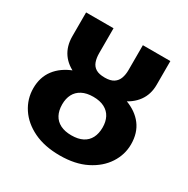

<svg xmlns="http://www.w3.org/2000/svg" viewBox="-161 -836 973 995"><g transform="rotate(30 325.5 -338.0)"><path d="M325.4 -425.3Q417.4 -425.3 482.5 -401.6Q547.7 -377.8 582.6 -331.7Q617.5 -285.6 617.5 -217.7Q617.5 -155.5 582.6 -102Q547.7 -48.5 482.5 -15.8Q417.4 17 325.4 17Q234.4 17 168.9 -14.6Q103.4 -46.3 68.3 -99.7Q33.2 -153.1 33.2 -217.3Q33.2 -282.6 68.3 -329Q103.4 -375.4 168.9 -400.4Q234.4 -425.3 325.4 -425.3ZM325.4 -333.7Q285.8 -333.7 258.7 -319.5Q231.6 -305.4 218.1 -279.8Q204.6 -254.1 204.6 -219.2Q204.6 -182.8 218.3 -156.9Q232 -131 259.1 -117.2Q286.2 -103.4 325.4 -103.4Q365.9 -103.4 392.5 -117.2Q419.2 -131 432.7 -157.1Q446.2 -183.2 446.2 -219.6Q446.2 -254.1 432.9 -279.8Q419.5 -305.4 392.6 -319.5Q365.7 -333.7 325.4 -333.7ZM413.5 -693.4H578V-551Q578 -494.2 547.9 -452.6Q517.8 -410.9 461.4 -387.5Q405 -364.2 325.8 -362.3Q244.6 -364.2 188.2 -386.3Q131.8 -408.4 102.8 -450.1Q73.8 -491.8 73.8 -551V-693.4H238V-544.2Q238 -515.5 245.8 -493.8Q253.6 -472.1 272.7 -460.5Q291.7 -449 325.8 -449Q360.2 -449 379 -461.6Q397.9 -474.2 405.7 -495.8Q413.5 -517.4 413.5 -544.2Z"/></g></svg>

Font: Fira Sans Variable
Style: Regular
Weight: 400
Designer: Carrois Corporate & Edenspiekermann AG
Foundry: Carrois Corporate GbR & Edenspiekermann AG
Version: Version 4.202